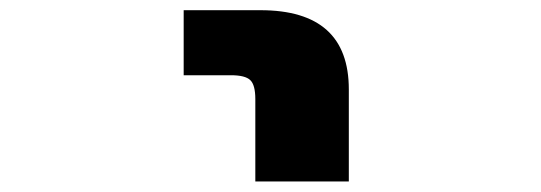

<svg xmlns="http://www.w3.org/2000/svg" viewBox="-20 -544 1040 369"><path d="M333 -399.4V-524.4H480.5Q650.4 -524.4 650.4 -372.1V-195.3H470.7V-353.5Q470.7 -380.9 460.9 -390.1Q451.2 -399.4 423.8 -399.4Z"/></svg>

Font: Gen Shin Gothic Monospace Heavy
Style: Bold
Weight: 800
Designer: [Source Han Sans]
Ryoko NISHIZUKA  (kana & ideographs); Paul D. Hunt (Latin, Greek & Cyrillic); Wenlong ZHANG  (bopomofo
Version: Version 1.002.20150607